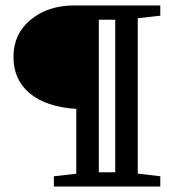

<svg xmlns="http://www.w3.org/2000/svg" viewBox="-20 -683 634 703"><path d="M177.2 0V-37.6L259.3 -46.9V-284.2Q148.4 -291.5 88.9 -341.3Q29.3 -391.1 29.3 -474.6Q29.3 -558.6 92.3 -610.8Q155.3 -663.1 252.4 -663.1H566.9V-625.5L484.4 -616.2V-47.4L566.9 -37.6V0ZM341.8 -52.2H401.9V-610.8H341.8Z"/></svg>

Font: Elstob 8pt SemiBold
Style: Regular
Weight: 600
Designer: Peter S. Baker
Version: Version 1.015